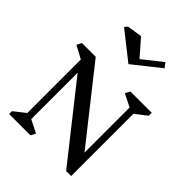

<svg xmlns="http://www.w3.org/2000/svg" viewBox="-306 -1316 1486 1486"><g transform="rotate(45 437.0 -573.0)"><path d="M739 -680V1H684L209 -600V-92L314 -39L294 1H60V-30L154 -104V-690L50 -746L70 -786H221L684 -200V-694L580 -746L600 -786H834V-754ZM440 -925 213 -1104 232 -1128 356 -1147 473 -1013 631 -1138 661 -1100Z"/></g></svg>

Font: Inknut Antiqua
Style: Regular
Weight: 400
Designer: Claus Eggers Sørensen
Foundry: Claus Eggers Sørensen
Version: Version 1.003; ttfautohint (v1.8.2) -l 8 -r 50 -G 200 -x 14 